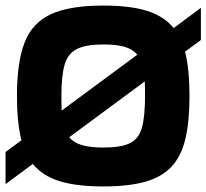

<svg xmlns="http://www.w3.org/2000/svg" viewBox="-30 -671 743 691"><path d="M-10 -9V-124L47 -166Q39 -199 35 -238.5Q31 -278 31 -326Q31 -447 58.5 -518Q86 -589 153.5 -620Q221 -651 342 -651Q438 -651 499 -632Q560 -613 595 -570L692 -642H693V-527L636 -485Q644 -453 648 -413.5Q652 -374 652 -326Q652 -235 637.5 -172.5Q623 -110 588 -72Q553 -34 493 -17Q433 0 342 0Q246 0 184.5 -19Q123 -38 88 -81L-9 -9ZM191 -326Q191 -296 192 -273L464 -474Q448 -494 418.5 -502.5Q389 -511 342 -511Q279 -511 246.5 -494.5Q214 -478 202.5 -438Q191 -398 191 -326ZM342 -140Q406 -140 438 -156Q470 -172 481 -212.5Q492 -253 492 -326Q492 -356 491 -378L219 -177Q236 -157 265.5 -148.5Q295 -140 342 -140Z"/></svg>

Font: Bakbak One
Style: Regular
Weight: 400
Designer: Saumya Kishore and Sanchit Sawaria
Foundry: A Good Feeling
Version: Version 1.003; ttfautohint (v1.8.3)